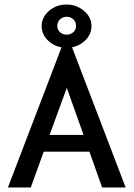

<svg xmlns="http://www.w3.org/2000/svg" viewBox="-20 -828 590 848"><path d="M431 0 375 -158H173L116 0H15L256 -630H294L535 0ZM275 -440 199 -232H349ZM274 -617Q229 -617 196.5 -645Q164 -673 164 -713Q164 -752 196.5 -780Q229 -808 274 -808Q318 -808 351 -780Q384 -752 384 -713Q384 -673 351.5 -645Q319 -617 274 -617ZM275 -675Q292 -675 304 -686Q316 -697 316 -714Q316 -731 304 -742.5Q292 -754 275 -754Q257 -754 245 -742.5Q233 -731 233 -714Q233 -697 245 -686Q257 -675 275 -675Z"/></svg>

Font: Inconsolata SemiExpanded SemiBold
Style: Regular
Weight: 600
Width: 6
Monospace: yes
Designer: Raph Levien, Cyreal, Brenton Simpson
Foundry: Raph Levien, Cyreal, Google
Version: Version 3.001; ttfautohint (v1.8.2.53-6de2)